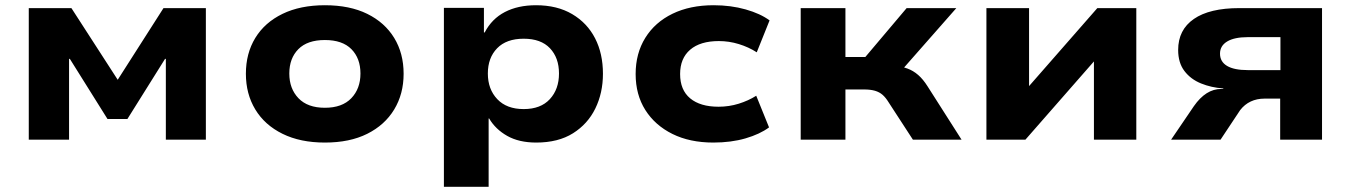

<svg xmlns="http://www.w3.org/2000/svg" viewBox="-20 -534 5165 734"><path d="M90 0V-503H253L430 -229L605 -503H767V0H614V-309H611L467 -79H391L247 -309H244V0Z M1222 11Q1128 11 1060 -22.5Q992 -56 956 -115.5Q920 -175 920 -252Q920 -330 956 -389Q992 -448 1060 -481Q1128 -514 1222 -514Q1317 -514 1384 -481Q1451 -448 1487 -389Q1523 -330 1523 -252Q1523 -175 1487 -115.5Q1451 -56 1384 -22.5Q1317 11 1222 11ZM1222 -122Q1288 -122 1323 -158.5Q1358 -195 1358 -253Q1358 -311 1323.5 -346Q1289 -381 1222 -381Q1155 -381 1120.5 -346Q1086 -311 1086 -253Q1086 -195 1121 -158.5Q1156 -122 1222 -122Z M1677 180V-504H1830V-410H1833Q1860 -462 1910 -488Q1960 -514 2029 -514Q2110 -514 2167.5 -480Q2225 -446 2255 -387.5Q2285 -329 2285 -252Q2285 -179 2256 -119.5Q2227 -60 2170.5 -24.5Q2114 11 2030 11Q1964 11 1919 -14.5Q1874 -40 1850 -81H1848V180ZM1982 -117Q2047 -117 2082 -155Q2117 -193 2117 -253Q2117 -313 2082.5 -349.5Q2048 -386 1982 -386Q1916 -386 1880.5 -349.5Q1845 -313 1845 -253Q1845 -193 1881 -155Q1917 -117 1982 -117Z M2707 11Q2617 11 2550.5 -22Q2484 -55 2447 -113.5Q2410 -172 2410 -251Q2410 -330 2447 -389.5Q2484 -449 2551 -481.5Q2618 -514 2708 -514Q2774 -514 2830.5 -498Q2887 -482 2922 -456L2873 -334Q2842 -354 2804.5 -365.5Q2767 -377 2728 -377Q2657 -377 2618.5 -344Q2580 -311 2580 -251Q2580 -190 2618.5 -158Q2657 -126 2727 -126Q2767 -126 2804 -137.5Q2841 -149 2871 -168L2920 -47Q2885 -21 2830 -5Q2775 11 2707 11Z M3041 0V-503H3212V-316H3288L3446 -503H3636L3409 -245L3398 -283Q3427 -280 3449 -272Q3471 -264 3490 -247.5Q3509 -231 3526 -204L3656 0H3470L3377 -143Q3366 -161 3354 -171.5Q3342 -182 3325 -187Q3308 -192 3283 -192H3212V0Z M3751 0V-503H3914V-190H3901L4175 -503H4324V0H4162V-314H4175L3900 0Z M4457 0 4544 -128Q4567 -161 4593 -177.5Q4619 -194 4649 -194H4657L4656 -196Q4611 -199 4571.5 -215Q4532 -231 4508 -262.5Q4484 -294 4484 -343Q4484 -420 4544 -461.5Q4604 -503 4718 -503H5034V0H4874V-157H4814Q4785 -157 4761.5 -146Q4738 -135 4721 -113L4646 0ZM4750 -266H4875V-392H4750Q4699 -392 4671.5 -375.5Q4644 -359 4644 -329Q4644 -298 4671 -282Q4698 -266 4750 -266Z"/></svg>

Font: Nunito Sans 7pt SemiExpanded ExtraBold
Style: Regular
Weight: 800
Width: 6
Designer: Vernon Adams
Foundry: Vernon Adams
Version: Version 3.101;gftools[0.9.27]